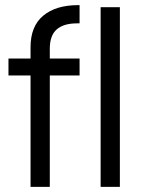

<svg xmlns="http://www.w3.org/2000/svg" viewBox="-20 -728 552 748"><path d="M99 0V-434H13V-500H99V-544Q99 -626 148.5 -667Q198 -708 284 -708H290V-637H280Q228 -637 201 -613.5Q174 -590 174 -538V-500H290V-434H174V0ZM372 0V-700H447V0Z"/></svg>

Font: Questrial
Style: Regular
Weight: 400
Designer: Joe Prince, Laura Meseguer
Foundry: Joe Prince, Laura Meseguer
Version: Version 2.000; ttfautohint (v1.8.3)